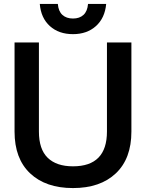

<svg xmlns="http://www.w3.org/2000/svg" viewBox="-20 -934 734 966"><path d="M53.2 -272V-720.2H175.8V-272Q175.8 -183.1 220 -140.1Q264.2 -97.2 347.2 -97.2Q518.1 -97.2 518.1 -272V-720.2H641.1V-272Q641.1 -135.7 562.7 -61.8Q484.4 12.2 347.2 12.2Q210 12.2 131.6 -61.8Q53.2 -135.7 53.2 -272ZM180.2 -914.1H271Q273.9 -877.4 293.9 -859.1Q314 -840.8 347.2 -840.8Q380.4 -840.8 400.1 -859.1Q419.9 -877.4 422.9 -914.1H514.2Q507.8 -843.3 462.6 -802.7Q417.5 -762.2 347.2 -762.2Q275.9 -762.2 231 -802.7Q186 -843.3 180.2 -914.1Z"/></svg>

Font: Aspekta 550
Style: Regular
Weight: 550
Designer: Ivo Dolenc
Version: Version 2.000